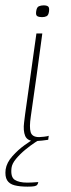

<svg xmlns="http://www.w3.org/2000/svg" viewBox="-48 -524 267 717"><path d="M110 -399Q100 -321 89 -244Q78 -167 67 -89Q61 -49 66.5 -30.5Q72 -12 98 -12Q103 -12 116.5 -13.5Q130 -15 134 -17L132 -2Q127 -1 109 1Q91 3 84 3Q68 3 59 -2Q50 -7 46 -16.5Q42 -26 41 -39Q40 -52 42 -67Q44 -82 46 -99Q51 -136 56.5 -173.5Q62 -211 67 -249Q72 -287 77.5 -324.5Q83 -362 88 -399Q93 -399 99 -399Q105 -399 110 -399ZM109 -460Q98 -460 91.5 -463.5Q85 -467 87 -481Q89 -497 97 -500.5Q105 -504 115 -504Q126 -504 131.5 -500Q137 -496 135 -481Q133 -467 126 -463.5Q119 -460 109 -460ZM55 173Q26 173 6.5 168Q-13 163 -21.5 149Q-30 135 -27 109Q-23 83 -1.5 59Q20 35 44.5 17.5Q69 0 82 -7H109Q101 -4 83.5 7.5Q66 19 46.5 35Q27 51 12 69Q-3 87 -5 103Q-9 137 7 147.5Q23 158 54 158Q63 158 71.5 157.5Q80 157 86.5 156.5Q93 156 95 156Q94 162 91 166Q88 170 80 171.5Q72 173 55 173Z"/></svg>

Font: Genos Thin Thin
Style: Italic
Weight: 250
Italic angle: -8°
Version: Version 1.010